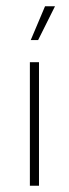

<svg xmlns="http://www.w3.org/2000/svg" viewBox="-20 -595 221 615"><path d="M75.7 0V-395.8H104.9V0ZM78.5 -466.7 124.3 -575H156.2L102.1 -466.7Z"/></svg>

Font: Afacad Flux Thin
Style: Regular
Weight: 250
Designer: Kristian Moeller
Foundry: Dicotype
Version: Version 1.100